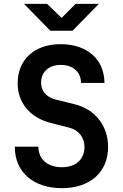

<svg xmlns="http://www.w3.org/2000/svg" viewBox="-20 -970 640 1000"><path d="M242 -810H358L495 -950H374L301 -877L225 -950H105ZM303 10C449 10 543 -74 543 -204C543 -314 477 -400 369 -427L268 -452C221 -465 194 -495 194 -540C194 -595 234 -632 296 -632C360 -632 402 -595 402 -538H524C524 -660 434 -740 296 -740C159 -740 72 -660 72 -536C72 -435 137 -357 243 -330L341 -305C392 -292 420 -252 420 -204C420 -141 375 -99 303 -99C228 -99 180 -140 180 -206H57C57 -73 154 10 303 10Z"/></svg>

Font: JetBrains Mono
Style: Bold
Weight: 558
Monospace: yes
Designer: Philipp Nurullin, Konstantin Bulenkov
Foundry: JetBrains
Version: Version 2.305